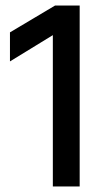

<svg xmlns="http://www.w3.org/2000/svg" viewBox="-20 -674 380 694"><path d="M268 -654V0H171V-547L16 -452V-557L179 -654Z"/></svg>

Font: Hind Medium
Style: Regular
Weight: 500
Designer: Manushi Parikh, Satya Rajpurohit
Foundry: Indian Type Foundry
Version: Version 1.201;PS 1.0;hotconv 1.0.78;makeotf.lib2.5.61930; tt